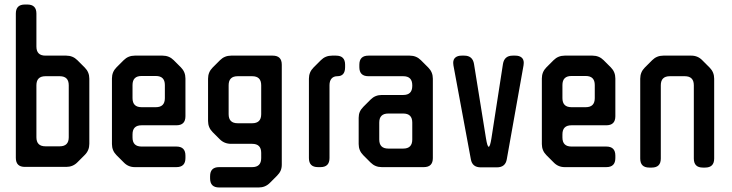

<svg xmlns="http://www.w3.org/2000/svg" viewBox="-20 -731 3238 849"><path d="M375 -383V-95Q375 -66 355 -46L322 -13Q302 7 273 7H90Q50 7 50 -33V-671Q50 -711 90 -711H101Q141 -711 141 -671V-525Q141 -485 181 -485H273Q302 -485 322 -465L355 -432Q375 -412 375 -383ZM141 -354V-124Q141 -84 181 -84H244Q284 -84 284 -124V-354Q284 -394 244 -394H181Q141 -394 141 -354Z M760 -177H606Q566 -177 566 -137V-123Q566 -83 606 -83H760Q800 -83 800 -43V-32Q800 8 760 8H576Q547 8 527 -13L495 -45Q475 -65 475 -94V-384Q475 -413 495 -433L527 -465Q547 -485 576 -485H699Q728 -485 748 -465L780 -433Q800 -413 800 -384V-217Q800 -177 760 -177ZM606 -257H669Q709 -257 709 -297V-355Q709 -395 669 -395H606Q566 -395 566 -355V-297Q566 -257 606 -257Z M1135 -32V-55Q1135 -95 1095 -95H1002Q972 -95 952 -115L920 -147Q900 -167 900 -196V-383Q900 -412 920 -432L953 -465Q973 -485 1002 -485H1186Q1226 -485 1226 -445V-3Q1226 12 1221 23.5Q1216 35 1205 46L1173 78Q1153 98 1124 98H949Q909 98 909 58V48Q909 8 949 8H1095Q1135 8 1135 -32ZM1031 -186H1095Q1135 -186 1135 -226V-354Q1135 -394 1095 -394H1031Q991 -394 991 -354V-226Q991 -186 1031 -186Z M1397 8H1386Q1346 8 1346 -32V-383Q1346 -412 1366 -432L1399 -465Q1419 -485 1448 -485H1466Q1506 -485 1506 -445V-434Q1506 -394 1472 -394Q1455 -394 1446 -383.5Q1437 -373 1437 -354V-32Q1437 8 1397 8Z M1619 -12 1586 -45Q1566 -65 1566 -94V-210Q1566 -225 1571 -236.5Q1576 -248 1587 -259L1619 -291Q1639 -311 1668 -311H1763Q1803 -311 1803 -351V-354Q1803 -394 1763 -394H1609Q1569 -394 1569 -434V-445Q1569 -485 1609 -485H1792Q1821 -485 1841 -465L1874 -432Q1894 -412 1894 -383V-32Q1894 8 1854 8H1668Q1639 8 1619 -12ZM1763 -229H1697Q1657 -229 1657 -189V-114Q1657 -74 1697 -74H1763Q1803 -74 1803 -114V-189Q1803 -229 1763 -229Z M2076 -448 2129 -119Q2135 -82 2141 -82Q2147 -82 2153 -119L2204 -448Q2210 -485 2247 -485H2259Q2276 -485 2286 -477Q2296 -469 2296 -453Q2296 -446 2295 -442L2221 -27Q2215 9 2177 9H2106Q2068 9 2062 -27L1985 -442Q1984 -446 1984 -453Q1984 -469 1994 -477Q2004 -485 2021 -485H2033Q2070 -485 2076 -448Z M2661 -177H2507Q2467 -177 2467 -137V-123Q2467 -83 2507 -83H2661Q2701 -83 2701 -43V-32Q2701 8 2661 8H2477Q2448 8 2428 -13L2396 -45Q2376 -65 2376 -94V-384Q2376 -413 2396 -433L2428 -465Q2448 -485 2477 -485H2600Q2629 -485 2649 -465L2681 -433Q2701 -413 2701 -384V-217Q2701 -177 2661 -177ZM2507 -257H2570Q2610 -257 2610 -297V-355Q2610 -395 2570 -395H2507Q2467 -395 2467 -355V-297Q2467 -257 2507 -257Z M2862 10H2851Q2811 10 2811 -30V-383Q2811 -412 2831 -432L2864 -465Q2884 -485 2913 -485H3037Q3066 -485 3086 -464L3118 -432Q3138 -412 3138 -383V-30Q3138 10 3098 10H3088Q3048 10 3048 -30V-354Q3048 -394 3008 -394H2942Q2902 -394 2902 -354V-30Q2902 10 2862 10Z"/></svg>

Font: ZCOOL QingKe HuangYou
Style: Regular
Weight: 400
Version: Version 1.000